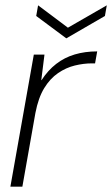

<svg xmlns="http://www.w3.org/2000/svg" viewBox="-20 -701 421 721"><path d="M19 0 107 -496H147L135 -400H136Q160 -437 191 -461Q222 -485 260.5 -496.5Q299 -508 345 -508L337 -463H324Q294 -463 261 -455Q228 -447 198 -426.5Q168 -406 146 -370Q124 -334 113 -277L64 0ZM381 -681 374 -641 229 -557 116 -641 123 -681 235 -597Z"/></svg>

Font: DM Sans 28pt ExtraLight
Style: Italic
Weight: 250
Italic angle: -10°
Version: Version 4.004;gftools[0.9.30]